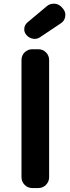

<svg xmlns="http://www.w3.org/2000/svg" viewBox="-20 -1002 369 1017"><path d="M151.4 -5.9Q127 -5.9 110.4 -22.9Q93.8 -40 93.8 -63.5V-683.6Q93.8 -708 110.4 -724.6Q127 -741.2 151.4 -741.2H182.6Q207 -741.2 223.6 -724.6Q240.2 -708 240.2 -683.6V-63.5Q240.2 -40 223.6 -22.9Q207 -5.9 182.6 -5.9ZM193.4 -805.7Q179.7 -795.9 163.1 -795.9Q159.2 -795.9 155.3 -796.9Q134.8 -799.8 121.1 -815.4Q108.4 -829.1 108.4 -846.7Q108.4 -869.1 126 -883.8L227.5 -968.8Q243.2 -982.4 263.7 -982.4Q266.6 -982.4 269.5 -982.4Q293 -980.5 308.6 -961.9L314.5 -955.1Q326.2 -940.4 326.2 -922.9Q326.2 -918 325.2 -914.1Q322.3 -891.6 302.7 -878.9Z"/></svg>

Font: Gen Jyuu Gothic Bold
Style: Bold
Weight: 700
Designer: [Source Han Sans]
Ryoko NISHIZUKA  (kana & ideographs); Paul D. Hunt (Latin, Greek & Cyrillic); Wenlong ZHANG  (bopomofo
Version: Version 1.002.20150607